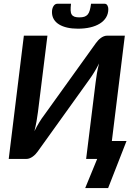

<svg xmlns="http://www.w3.org/2000/svg" viewBox="-20 -836 731 1010"><path d="M484.9 -609.9Q489.7 -616.7 496.1 -623.5Q502.4 -630.4 510 -636Q517.6 -641.6 526.1 -645Q534.7 -648.4 543.5 -648.4H636.7L568.4 -94.2H645.5L548.8 153.3H428.2L491.2 0H433.1L482.9 -401.9Q485.4 -424.3 489.7 -449.5Q494.1 -474.6 501 -502.4Q488.8 -477.5 475.8 -456.5Q462.9 -435.5 451.2 -419.4L177.7 -38.1Q172.9 -31.2 166.3 -24.4Q159.7 -17.6 152.1 -12.2Q144.5 -6.8 136.2 -3.4Q127.9 0 119.1 0H25.9L105.5 -648.4H229.5L179.7 -247.1Q176.8 -224.1 172.4 -199Q168 -173.8 161.1 -146Q173.3 -170.9 186.3 -192.1Q199.2 -213.4 211.4 -229ZM397.5 -744.6Q413.1 -744.6 423.6 -748Q434.1 -751.5 441.2 -759.5Q448.2 -767.6 452.1 -781.5Q456.1 -795.4 459 -816.4H529.3Q540 -816.4 544.9 -807.6Q549.8 -798.8 549.8 -788.6Q549.8 -763.7 538.1 -744.4Q526.4 -725.1 505.1 -711.9Q483.9 -698.7 454.6 -691.9Q425.3 -685.1 389.6 -685.1Q358.9 -685.1 334 -690.7Q309.1 -696.3 291 -707.3Q272.9 -718.3 263.2 -734.6Q253.4 -751 253.4 -772.5Q253.4 -790.5 261.2 -803.5Q269 -816.4 282.7 -816.4H353.5Q351.1 -795.4 351.6 -781.5Q352.1 -767.6 357.2 -759.5Q362.3 -751.5 372.1 -748Q381.8 -744.6 397.5 -744.6Z"/></svg>

Font: Carlito
Style: Bold Italic
Weight: 700
Italic angle: -7°
Designer: Lukasz Dziedzic
Foundry: tyPoland Lukasz Dziedzic
Version: Version 1.104